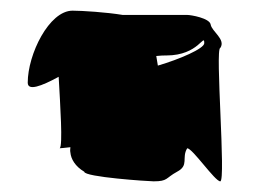

<svg xmlns="http://www.w3.org/2000/svg" viewBox="-20 -774 479 360"><path d="M32 -619C32 -603 57 -612 90 -630C93 -576 98 -501 92 -496C95 -496 102 -497 112 -498C112 -495 111 -492 112 -488C113 -476 121 -462 138 -452C138 -442 259 -434 268 -434C295 -434 290 -440 312 -452C335 -464 320 -478 331 -496C341 -496 383 -434 393 -434C404 -434 383 -684 393 -684C404 -700 377 -715 375 -728C373 -740 338 -746 331 -746H210C180 -751 134 -754 116 -754C72 -754 32 -672 32 -619ZM92 -496C91 -496 91 -496 92 -496ZM273 -669C281 -670 288 -670 292 -670C353 -670 363 -713 363 -693C363 -683 317 -663 276 -651C275 -658 274 -664 273 -669ZM285 -577Z"/></svg>

Font: bitstorm
Style: cn
Weight: 400
Version: Version 0.2